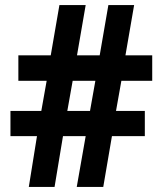

<svg xmlns="http://www.w3.org/2000/svg" viewBox="-20 -733 637 753"><path d="M456 -416 435 -298H548V-199H419L385 0H281L316 -199H227L194 0H93L125 -199H21V-298H142L163 -416H52V-516H179L213 -713H316L282 -516H371L405 -713H506L472 -516H577V-416ZM244 -298H333L354 -416H265Z"/></svg>

Font: Noto Sans Thai SemiCondensed
Style: Bold
Weight: 700
Width: 4
Designer: Monotype Design Team
Foundry: Monotype Imaging Inc.
Version: Version 2.001